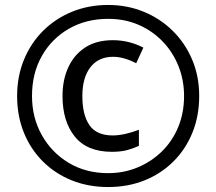

<svg xmlns="http://www.w3.org/2000/svg" viewBox="-20 -744 872 774"><path d="M416 10Q336 10 269 -17Q202 -44 152.5 -93.5Q103 -143 76 -210Q49 -277 49 -357Q49 -436 76.5 -503Q104 -570 153.5 -619.5Q203 -669 270 -696.5Q337 -724 416 -724Q492 -724 558.5 -697Q625 -670 675.5 -620.5Q726 -571 754.5 -504Q783 -437 783 -357Q783 -277 756 -210Q729 -143 679.5 -93.5Q630 -44 563 -17Q496 10 416 10ZM416 -46Q479 -46 534.5 -69Q590 -92 632.5 -133.5Q675 -175 698.5 -232Q722 -289 722 -357Q722 -421 699.5 -477.5Q677 -534 635.5 -577Q594 -620 538.5 -644Q483 -668 416 -668Q327 -668 257.5 -628Q188 -588 148.5 -518Q109 -448 109 -357Q109 -270 148.5 -199.5Q188 -129 257 -87.5Q326 -46 416 -46ZM431 -132Q331 -132 281.5 -193.5Q232 -255 232 -357Q232 -422 255.5 -473Q279 -524 324 -553Q369 -582 435 -582Q500 -582 558 -552L529 -489Q479 -515 436 -515Q377 -515 344.5 -473Q312 -431 312 -357Q312 -281 340.5 -239.5Q369 -198 435 -198Q458 -198 486.5 -204.5Q515 -211 540 -221V-156Q516 -145 491 -138.5Q466 -132 431 -132Z"/></svg>

Font: Noto Sans Telugu Medium
Style: Regular
Weight: 500
Designer: Jelle Bosma - Monotype Design Team
Foundry: Monotype Imaging Inc.
Version: Version 2.005; ttfautohint (v1.8.4.7-5d5b)